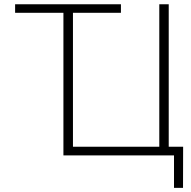

<svg xmlns="http://www.w3.org/2000/svg" viewBox="-20 -748 921 924"><path d="M52.7 -686.5V-727.5H562V-686.5ZM792 0H285.2V-727.5H331.1V-42H746.6V-727.5H792ZM817.4 156.2V0H770V-42H861.3L860.8 156.2Z"/></svg>

Font: Inter 17pt ExtraLight
Style: Regular
Weight: 250
Version: Version 4.001;git-66647c0bb